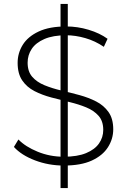

<svg xmlns="http://www.w3.org/2000/svg" viewBox="-20 -840 649 980"><path d="M289 120V-820H326V120ZM306 5Q228 5 158.5 -21.5Q89 -48 51 -90L74 -128Q110 -91 172.5 -65.5Q235 -40 305 -40Q375 -40 419.5 -58.5Q464 -77 485.5 -108Q507 -139 507 -177Q507 -222 483 -249Q459 -276 420 -292Q381 -308 335 -319Q289 -330 242 -342.5Q195 -355 156 -375Q117 -395 93.5 -429.5Q70 -464 70 -519Q70 -569 96 -611Q122 -653 177 -679Q232 -705 318 -705Q376 -705 432.5 -688Q489 -671 529 -642L510 -601Q466 -631 415.5 -645.5Q365 -660 318 -660Q251 -660 207 -641Q163 -622 142 -590.5Q121 -559 121 -520Q121 -475 144.5 -448Q168 -421 207 -405Q246 -389 293 -378Q340 -367 386 -354.5Q432 -342 471 -322Q510 -302 534 -268Q558 -234 558 -180Q558 -131 531 -88.5Q504 -46 448.5 -20.5Q393 5 306 5Z"/></svg>

Font: Modern
Style: Regular
Weight: 300
Designer: Julieta Ulanovsky
Foundry: Julieta Ulanovsky
Version: Version 8.000